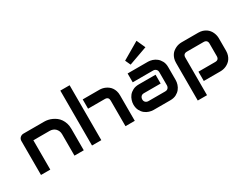

<svg xmlns="http://www.w3.org/2000/svg" viewBox="-83 -1359 2719 2117"><g transform="rotate(-30 1276.0 -301.0)"><path d="M599.5 0H481.2V-272.8Q481.2 -296 473.3 -314.1Q465.3 -332.2 452 -345.8Q438.6 -359.4 420 -366.3Q401.5 -373.3 380.2 -373.3H173.3V0H55V-432.7Q55 -445 59.4 -455.7Q63.9 -466.3 72 -474.3Q80.2 -482.2 91.3 -486.9Q102.5 -491.6 114.4 -491.6H380.7Q403 -491.6 427.7 -486.4Q452.5 -481.2 476.7 -470Q501 -458.9 523.3 -442.1Q545.5 -425.2 562.4 -400.5Q579.2 -375.7 589.4 -344.3Q599.5 -312.9 599.5 -272.8Z M1249 0H1130.7V-325.7Q1130.7 -349 1119.1 -361.1Q1107.4 -373.3 1083.2 -373.3H869.8V-491.6H1083.2Q1100 -491.6 1118.6 -487.9Q1137.1 -484.2 1155.7 -475.7Q1174.3 -467.3 1191.1 -454.5Q1207.9 -441.6 1220.5 -423.3Q1233.2 -405 1241.1 -380.7Q1249 -356.4 1249 -325.7ZM822.8 0H704.5V-699H822.8Z M1864.4 -162.9Q1864.4 -137.6 1855.4 -109.2Q1846.5 -80.7 1827.5 -56.7Q1808.4 -32.7 1777.2 -16.3Q1746 0 1701.5 0H1488.1Q1462.9 0 1434.4 -8.9Q1405.9 -17.8 1381.9 -36.9Q1357.9 -55.9 1341.6 -87.1Q1325.2 -118.3 1325.2 -162.9Q1325.2 -187.1 1334.2 -216.1Q1343.1 -245 1362.1 -269.1Q1381.2 -293.1 1412.4 -309.4Q1443.6 -325.7 1488.1 -325.7H1701.5V-213.4H1488.1Q1463.9 -213.4 1451 -198.3Q1438.1 -183.2 1438.1 -161.9Q1438.1 -138.6 1453 -125.7Q1467.8 -112.9 1489.1 -112.9H1701.5Q1725.7 -112.9 1738.6 -127.2Q1751.5 -141.6 1751.5 -163.9V-328.7Q1751.5 -352 1737.1 -365.6Q1722.8 -379.2 1701.5 -379.2H1441.6V-491.6H1701.5Q1725.7 -491.6 1754.2 -482.7Q1782.7 -473.8 1806.7 -454.7Q1830.7 -435.6 1847.5 -404.5Q1864.4 -373.3 1864.4 -328.7ZM1756.4 -644.1 1519.3 -559.4 1488.1 -627.2 1706.4 -755Z M2506.9 -165.8Q2506.9 -136.1 2498.8 -111.1Q2490.6 -86.1 2478.2 -68.3Q2465.8 -50.5 2449 -37.4Q2432.2 -24.3 2413.6 -15.8Q2395 -7.4 2376.2 -3.7Q2357.4 0 2340.6 0H2127.7V-118.3H2340.6Q2364.9 -118.3 2376.7 -130.2Q2388.6 -142.1 2388.6 -165.8V-325.2Q2388.6 -349 2376.2 -361.1Q2363.9 -373.3 2340.6 -373.3H2128.7Q2104.5 -373.3 2092.3 -361.1Q2080.2 -349 2080.2 -325.7V153.5H1962.4V-325.7Q1962.4 -356.4 1970.3 -380.7Q1978.2 -405 1990.6 -423.3Q2003 -441.6 2020.3 -454.5Q2037.6 -467.3 2055.7 -475.7Q2073.8 -484.2 2092.8 -487.9Q2111.9 -491.6 2127.7 -491.6H2340.6Q2371.8 -491.6 2395.8 -483.7Q2419.8 -475.7 2438.1 -463.1Q2456.4 -450.5 2469.6 -433.9Q2482.7 -417.3 2490.8 -398.8Q2499 -380.2 2503 -361.4Q2506.9 -342.6 2506.9 -325.7Z"/></g></svg>

Font: AKL FREE 001
Style: Regular
Weight: 400
Designer: AKL
Foundry: AKL
Version: Version 1.00;August 10, 2024;FontCreator 13.0.0.2630 64-bit